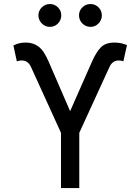

<svg xmlns="http://www.w3.org/2000/svg" viewBox="-20 -953 711 973"><path d="M289.1 0V-279.8L137.2 -613.3Q122.1 -646.5 90.3 -646.5Q84 -646.5 76.7 -645.3Q69.3 -644 65.4 -641.6L47.9 -722.7Q64.5 -731 78.9 -734.1Q93.3 -737.3 111.3 -737.3Q147.5 -737.3 174.8 -717.3Q202.1 -697.3 226.1 -641.6L335.4 -389.6L446.3 -641.1Q466.8 -687.5 490.5 -712.4Q514.2 -737.3 560.1 -737.3Q593.3 -737.3 623.5 -724.6L605 -641.6Q602.1 -644 595 -645.3Q587.9 -646.5 581.1 -646.5Q549.8 -646.5 534.7 -613.3L381.8 -279.8V0ZM232.9 -816.9Q209 -816.9 191.9 -834Q174.8 -851.1 174.8 -875Q174.8 -898.9 191.9 -915.8Q209 -932.6 232.9 -932.6Q256.8 -932.6 273.7 -915.8Q290.5 -898.9 290.5 -875Q290.5 -851.1 273.7 -834Q256.8 -816.9 232.9 -816.9ZM438.5 -816.9Q414.6 -816.9 397.5 -834Q380.4 -851.1 380.4 -875Q380.4 -898.9 397.5 -915.8Q414.6 -932.6 438.5 -932.6Q462.4 -932.6 479.2 -915.8Q496.1 -898.9 496.1 -875Q496.1 -851.1 479.2 -834Q462.4 -816.9 438.5 -816.9Z"/></svg>

Font: Inter
Style: Regular
Weight: 400
Designer: Rasmus Andersson
Foundry: rsms
Version: Version 4.001;git-9221beed3